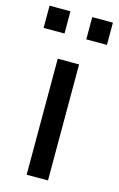

<svg xmlns="http://www.w3.org/2000/svg" viewBox="-122 -768 505 817"><g transform="rotate(15 130.5 -360.0)"><path d="M83 -622H-9V-720H83ZM270 -622H179V-720H270ZM177 0H83V-511H177Z"/></g></svg>

Font: Chivo
Style: Regular
Weight: 400
Designer: Hector Gatti
Foundry: Omnibus-Type
Version: Version 1.006; ttfautohint (v1.4.1)